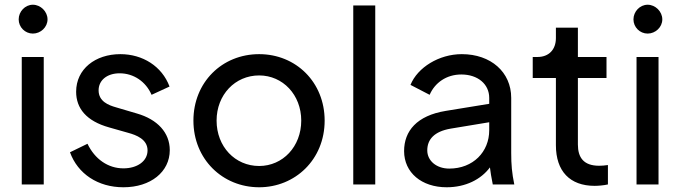

<svg xmlns="http://www.w3.org/2000/svg" viewBox="-20 -780 2877 812"><path d="M72 0H165V-539H72ZM59 -698C59 -665 86 -638 119 -638C152 -638 181 -665 181 -698C181 -731 152 -760 119 -760C86 -760 59 -731 59 -698Z M502 12C617 12 698 -53 698 -145C698 -219 646 -275 559 -300L471 -326C439 -335 397 -351 397 -398C397 -440 432 -470 486 -470C545 -470 597 -435 621 -379L697 -414C665 -500 583 -551 489 -551C383 -551 302 -488 302 -392C302 -322 345 -268 442 -241L523 -218C556 -209 604 -191 604 -144C604 -98 560 -68 502 -68C437 -68 381 -107 350 -172L276 -136C309 -45 394 12 502 12Z M1076 12C1228 12 1353 -105 1353 -270C1353 -432 1232 -551 1076 -551C918 -551 798 -431 798 -270C798 -107 921 12 1076 12ZM896 -270C896 -379 974 -461 1076 -461C1176 -461 1254 -379 1254 -270C1254 -160 1176 -78 1076 -78C974 -78 896 -160 896 -270Z M1474 0H1567V-757H1474Z M1869 12C1949 12 2014 -21 2052 -72C2054 -53 2058 -31 2064 0H2155C2145 -49 2142 -83 2142 -133V-366C2142 -475 2056 -551 1933 -551C1837 -551 1746 -495 1716 -421L1797 -379C1819 -430 1868 -465 1931 -465C2001 -465 2049 -424 2049 -366V-341L1865 -311C1743 -291 1689 -226 1689 -141C1689 -50 1763 12 1869 12ZM1787 -144C1787 -190 1816 -224 1886 -236L2049 -263V-229C2049 -138 1981 -67 1880 -67C1826 -67 1787 -100 1787 -144Z M2495 6C2510 6 2534 4 2551 0V-82C2539 -80 2524 -79 2514 -79C2448 -79 2424 -114 2424 -169V-450H2545V-539H2424V-663H2331V-619C2331 -570 2301 -539 2253 -539H2233V-450H2331V-166C2331 -56 2390 6 2495 6Z M2672 0H2765V-539H2672ZM2659 -698C2659 -665 2686 -638 2719 -638C2752 -638 2781 -665 2781 -698C2781 -731 2752 -760 2719 -760C2686 -760 2659 -731 2659 -698Z"/></svg>

Font: Mluvka Medium
Style: Regular
Weight: 500
Designer: Modified by Jiří Krblich, Original typeface by Gumpita Rahayu
Foundry: Gumpita Rahayu & Jiří Krblich
Version: Version 2.000;Glyphs 3.1.1 (3134)